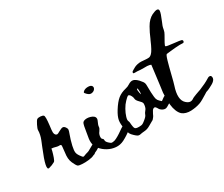

<svg xmlns="http://www.w3.org/2000/svg" viewBox="-169 -1498 2398 2054"><g transform="rotate(-30 1030.0 -471.5)"><path d="M640 -162Q661 -181 677.5 -177.5Q694 -174 695 -146Q695 -138 692.5 -130.5Q690 -123 684.5 -116.5Q679 -110 673.5 -104Q668 -98 660 -92Q652 -86 646.5 -82Q641 -78 632 -72.5Q623 -67 620 -64Q596 -48 571 -38Q569 -37 565 -35Q563 -30 557 -27Q551 -24 539 -21Q516 -8 471 -3Q426 2 389 -0.5Q352 -3 341 -9Q332 -15 321 -34Q310 -53 302 -72Q294 -91 292 -101Q285 -130 287 -163Q290 -197 298 -269V-283Q298 -288 294.5 -290.5Q291 -293 285 -294Q279 -294 269 -294Q257 -294 242 -298Q227 -302 212.5 -305.5Q198 -309 187 -309Q188 -309 180 -277.5Q172 -246 159.5 -211Q147 -176 137 -170Q101 -149 61 -140Q9 -128 108 -367Q110 -373 118 -392Q126 -411 129 -418.5Q132 -426 138.5 -442.5Q145 -459 148 -469.5Q151 -480 154.5 -495Q158 -510 159.5 -523.5Q161 -537 161 -551Q161 -567 181.5 -608Q202 -649 214 -658Q230 -667 257.5 -664.5Q285 -662 294 -652Q306 -637 294 -536Q285 -470 286 -451Q287 -431 297 -419Q309 -409 318 -409.5Q327 -410 352 -425Q389 -446 405.5 -445Q422 -444 436 -422Q447 -406 446 -393Q445 -380 431 -343Q411 -290 395 -222Q383 -168 387.5 -142Q392 -116 420 -81Q432 -64 439 -62Q442 -61 449.5 -63.5Q457 -66 465.5 -69.5Q474 -73 477 -74Q508 -82 518 -87Q595 -127 640 -162Z M861.5 -607Q833.5 -600 806.5 -627Q787.5 -646 786.5 -652Q785.5 -658 800.5 -670Q821.5 -685 854 -685Q886.5 -685 898.5 -670Q911.5 -653 900 -633Q888.5 -613 861.5 -607ZM1039.5 -128Q1046.5 -116 1040 -105Q1033.5 -94 1003.5 -69Q956.5 -29 892.5 4Q844.5 28 793 23.5Q741.5 19 696 -6Q650.5 -31 617.5 -71Q570.5 -127 589.5 -220Q591.5 -227 597.5 -268Q603.5 -309 610 -340.5Q616.5 -372 624.5 -382Q633.5 -393 654 -397Q674.5 -401 696.5 -397.5Q718.5 -394 738.5 -384.5Q758.5 -375 766 -359Q773.5 -343 765.5 -323Q742.5 -275 742.5 -256Q742.5 -238 722.5 -211Q705.5 -191 702 -162.5Q698.5 -134 711.5 -125Q722.5 -121 722.5 -100Q722.5 -82 748.5 -59Q766.5 -42 777 -40Q787.5 -38 815.5 -45Q856.5 -60 920.5 -106Q971.5 -143 998 -148Q1024.5 -153 1039.5 -128Z M1541 -192Q1556 -184 1556 -157Q1557 -126 1521 -99Q1508 -90 1491 -81Q1488 -80 1484 -77Q1470 -69 1460 -68Q1430 -66 1402 -92Q1395 -98 1387 -113L1384 -118Q1375 -133 1367 -137Q1359 -141 1347 -135Q1332 -127 1313 -86Q1304 -65 1298 -57Q1279 -29 1265 -25Q1247 -16 1216 3Q1178 26 1144 28Q1105 31 1086 36Q1081 37 1076 37Q1065 37 1057 33Q1045 28 1022 6Q997 -17 988 -34.5Q979 -52 970 -96Q955 -168 963 -211.5Q971 -255 1007 -313Q1053 -387 1094 -420Q1135 -453 1195 -467Q1224 -473 1246 -488Q1281 -511 1308 -505Q1334 -500 1368 -464Q1386 -444 1394 -432Q1402 -420 1405 -409Q1408 -398 1408 -377Q1408 -288 1414 -239Q1417 -210 1427.5 -194.5Q1438 -179 1464 -157L1467 -159Q1485 -171 1493 -178Q1523 -201 1541 -192ZM1310 -364Q1310 -403 1302 -407Q1300 -405 1298 -402Q1293 -393 1299 -361Q1303 -338 1307 -332Q1310 -340 1310 -364ZM1281 -210Q1285 -233 1280 -243Q1276 -253 1255 -274Q1222 -306 1222 -327Q1222 -341 1213 -360Q1204 -379 1195 -385Q1188 -390 1183 -390Q1179 -390 1176 -388Q1166 -383 1135 -351Q1108 -324 1084.5 -282Q1061 -240 1050 -203Q1039 -168 1046 -152Q1054 -137 1055 -101Q1058 -74 1063 -61Q1068 -50 1078 -46Q1089 -41 1114 -41Q1126 -41 1134 -42Q1142 -42 1149 -44Q1156 -46 1162 -49Q1169 -53 1176 -58Q1183 -63 1193 -71Q1231 -101 1236 -119Q1242 -138 1260 -159Q1276 -176 1281 -210Z M2006.5 -121Q2029.5 -137 2045.5 -131.5Q2061.5 -126 2059.5 -98Q2058.5 -91 2055 -83.5Q2051.5 -76 2045.5 -70Q2039.5 -64 2034 -59Q2028.5 -54 2019.5 -48.5Q2010.5 -43 2004.5 -40Q1998.5 -37 1989 -32Q1979.5 -27 1976.5 -25Q1951.5 -12 1924.5 -4Q1923.5 -3 1900 11.5Q1876.5 26 1846.5 43.5Q1816.5 61 1797.5 67Q1771.5 76 1743.5 81Q1715.5 86 1684.5 87.5Q1653.5 89 1625 81Q1596.5 73 1577.5 57Q1554.5 36 1540 -0.5Q1525.5 -37 1521 -79.5Q1516.5 -122 1516.5 -159Q1516.5 -196 1519.5 -230Q1520.5 -235 1531 -315.5Q1541.5 -396 1551 -473.5L1560.5 -551Q1548.5 -558 1515.5 -561Q1495.5 -562 1474.5 -561Q1425.5 -561 1405.5 -564Q1401.5 -565 1394 -565Q1386.5 -565 1379 -565Q1371.5 -565 1364 -565Q1356.5 -565 1352 -566.5Q1347.5 -568 1346.5 -571Q1344.5 -587 1359.5 -594Q1360.5 -595 1373 -602.5Q1385.5 -610 1399 -617Q1412.5 -624 1435.5 -629.5Q1458.5 -635 1482.5 -634Q1557.5 -627 1576 -629.5Q1594.5 -632 1612.5 -651Q1639.5 -676 1684.5 -782Q1686.5 -786 1690.5 -794Q1707.5 -834 1718.5 -857Q1729.5 -880 1749.5 -915.5Q1769.5 -951 1793.5 -975Q1817.5 -999 1843.5 -1012Q1927.5 -1052 1927.5 -1007Q1927.5 -981 1888.5 -890Q1877.5 -865 1872.5 -851Q1866.5 -833 1862.5 -808Q1858.5 -783 1843.5 -758Q1819.5 -716 1803.5 -687Q1784.5 -653 1789.5 -647Q1794.5 -639 1890.5 -629Q1957.5 -622 1972 -617Q1986.5 -612 1984.5 -598Q1982.5 -579 1962.5 -582Q1954.5 -583 1930.5 -583Q1906.5 -582 1876.5 -580Q1846.5 -578 1814.5 -574Q1783.5 -570 1762.5 -568Q1751.5 -566 1733.5 -504Q1715.5 -442 1694 -353.5Q1672.5 -265 1662.5 -235Q1611.5 -82 1675.5 -25Q1704.5 1 1729.5 0Q1744.5 0 1762.5 -11Q1765.5 -15 1783 -23Q1800.5 -31 1819 -37.5Q1837.5 -44 1857 -51Q1876.5 -58 1877.5 -58Q1957.5 -90 2006.5 -121Z"/></g></svg>

Font: Beth Ellen
Style: Regular
Weight: 400
Designer: Alyson Diaz
Version: Version 2.000